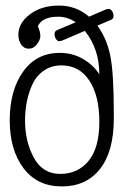

<svg xmlns="http://www.w3.org/2000/svg" viewBox="-20 -663 449 690"><path d="M389 -255V-237Q389 -119 339.5 -56Q290 7 202 7Q114 7 64.5 -58.5Q15 -124 15 -231Q15 -338 63 -405.5Q111 -473 195 -473Q241 -473 278.5 -451Q316 -429 337 -396Q337 -487 285 -552L203 -517Q197 -515 192 -515Q187 -515 181.5 -522.5Q176 -530 176 -541Q176 -552 188 -556L252 -583Q222 -603 189 -603Q132 -603 116 -569Q125 -548 125 -534Q125 -520 113 -504Q101 -488 83.5 -488Q66 -488 56 -503Q46 -518 46 -538Q46 -580 87.5 -611.5Q129 -643 191.5 -643Q254 -643 300 -603L360 -629Q366 -631 371.5 -631Q377 -631 382.5 -623.5Q388 -616 388 -605Q388 -594 375 -590L330 -571Q363 -526 376 -464.5Q389 -403 389 -255ZM201 -428Q165 -428 138 -409.5Q111 -391 97 -361Q70 -303 70 -229Q70 -155 101.5 -96.5Q133 -38 196.5 -38Q260 -38 298.5 -85Q337 -132 337 -225.5Q337 -319 301 -373.5Q265 -428 201 -428Z"/></svg>

Font: Glass Antiqua
Style: Regular
Weight: 400
Version: 1.001